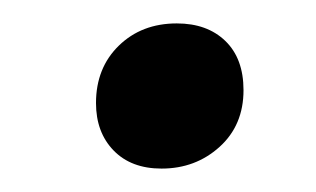

<svg xmlns="http://www.w3.org/2000/svg" viewBox="-20 -409 270 164"><path d="M62 -321Q62 -351 81.5 -370Q101 -389 131 -389Q157 -389 172.5 -374Q188 -359 188 -332Q188 -302 167.5 -283.5Q147 -265 118 -265Q92 -265 77 -280.5Q62 -296 62 -321Z"/></svg>

Font: Bitter Pro Medium
Style: Italic
Weight: 500
Italic angle: -9°
Designer: Sol Matas, and Bitter project Authors
Foundry: Sol Matas
Version: Version 1.010